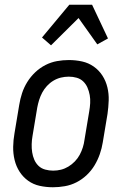

<svg xmlns="http://www.w3.org/2000/svg" viewBox="-20 -781 540 809"><path d="M203 8Q174 8 147 2Q120 -4 98.5 -19.5Q77 -35 62.5 -57.5Q48 -80 41.5 -107Q35 -134 35.5 -162.5Q36 -191 41 -219L61 -339Q65 -364 73 -388.5Q81 -413 95 -435.5Q109 -458 128.5 -476.5Q148 -495 171.5 -507Q195 -519 220 -523.5Q245 -528 270 -528Q299 -528 326 -522Q353 -516 375 -500.5Q397 -485 411.5 -462.5Q426 -440 432.5 -413Q439 -386 438 -357.5Q437 -329 433 -301L413 -181Q409 -156 400.5 -131.5Q392 -107 378.5 -84.5Q365 -62 345.5 -43.5Q326 -25 302.5 -13Q279 -1 253.5 3.5Q228 8 203 8ZM204 -62Q221 -62 237 -66Q253 -70 268 -79Q283 -88 295.5 -101Q308 -114 316 -129Q324 -144 329 -160Q334 -176 336 -192L356 -312Q359 -329 360 -346.5Q361 -364 358 -380.5Q355 -397 348.5 -412Q342 -427 330.5 -438Q319 -449 303 -453.5Q287 -458 270 -458Q253 -458 236.5 -454Q220 -450 205 -441Q190 -432 178 -419Q166 -406 158 -391Q150 -376 145 -360Q140 -344 137 -328L117 -208Q114 -191 113.5 -173.5Q113 -156 115.5 -139.5Q118 -123 124.5 -108Q131 -93 142.5 -82Q154 -71 170.5 -66.5Q187 -62 204 -62ZM195 -590 157 -623 272 -761H368L435 -619L390 -594L311 -705Z"/></svg>

Font: Iosevka Curly Slab
Style: Italic
Weight: 400
Italic angle: -9°
Monospace: yes
Designer: Belleve Invis
Foundry: Belleve Invis
Version: Version 22.1.2; ttfautohint (v1.8.4)